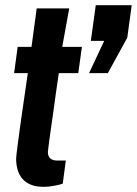

<svg xmlns="http://www.w3.org/2000/svg" viewBox="-20 -706 526 738"><path d="M329.1 -548.8 348.1 -686H486.3L469.2 -561L394.5 -424.8H322.3L380.4 -548.8ZM42 -96.2Q42 -100.6 43.9 -117.2Q45.9 -133.8 49.1 -158Q52.2 -182.1 56.2 -211.2Q60.1 -240.2 64.5 -270Q74.2 -339.8 86.9 -424.8H34.2L47.9 -525.9H101.1L121.1 -673.8H246.1L219.2 -525.9H294.9L280.8 -424.8H206.1Q193.8 -342.8 185.1 -276.9Q181.2 -249 177.2 -221.9Q173.3 -194.8 170.4 -173.1Q167.5 -151.4 165.8 -137.5Q164.1 -123.5 164.1 -122.1Q164.1 -88.9 200.2 -88.9H232.9L221.2 0Q214.8 2.4 205.8 4.4Q196.8 6.3 186.8 8.3Q176.8 10.3 166.7 11.2Q156.7 12.2 147.9 12.2Q117.7 12.2 97.4 3.4Q77.1 -5.4 64.9 -20.3Q52.7 -35.2 47.4 -54.7Q42 -74.2 42 -96.2Z"/></svg>

Font: Archivo Narrow
Style: Bold Italic
Weight: 700
Italic angle: -8°
Designer: Hector Gatti
Foundry: Hector Gatti
Version: 1.002; ttfautohint (v0.8)